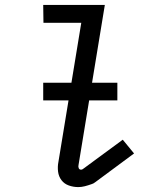

<svg xmlns="http://www.w3.org/2000/svg" viewBox="-20 -755 640 782"><path d="M299 7Q279 7 260.5 0.5Q242 -6 230.5 -21Q219 -36 216.5 -56Q214 -76 218 -96L311 -662H157L156 -735H407L300 -84Q298 -77 300.5 -70.5Q303 -64 310 -64Q313 -64 316 -65.5Q319 -67 321 -69L480 -186L526 -130L368 -13Q364 -10 360.5 -8Q357 -6 353 -5Q339 0 325.5 3.5Q312 7 299 7ZM458 -346H156V-418H458Z"/></svg>

Font: Iosevka Plex Etoile
Style: Italic
Weight: 400
Italic angle: -9°
Designer: Belleve Invis
Foundry: Belleve Invis
Version: Version 25.1.1; ttfautohint (v1.8.4)